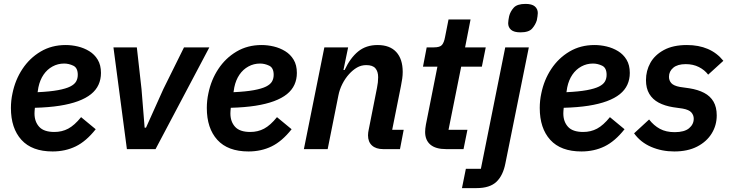

<svg xmlns="http://www.w3.org/2000/svg" viewBox="-20 -765 3756 985"><path d="M250 12Q144 12 90 -47.5Q36 -107 36 -211Q36 -230 38 -249Q40 -268 44 -286Q58 -355 95 -411Q132 -467 188.5 -500.5Q245 -534 317 -534Q348 -534 379.5 -526.5Q411 -519 438 -502.5Q465 -486 481.5 -458.5Q498 -431 498 -391Q498 -358 485.5 -330.5Q473 -303 447 -282Q421 -261 380.5 -246Q340 -231 285.5 -222.5Q231 -214 159 -212Q158 -203 157.5 -195.5Q157 -188 157 -183Q157 -141 181 -114.5Q205 -88 259 -88Q298 -88 330 -105Q362 -122 396 -164L471 -102Q422 -40 368.5 -14Q315 12 250 12ZM309 -439Q277 -439 249.5 -424Q222 -409 203.5 -382Q185 -355 177 -317L173 -292Q237 -295 277.5 -302.5Q318 -310 340 -321Q362 -332 370.5 -347Q379 -362 379 -381Q379 -417 356 -428Q333 -439 309 -439Z M778 0H631L562 -522H682L706 -308L722 -110H729L818 -308L924 -522H1054Z M1255 12Q1149 12 1095 -47.5Q1041 -107 1041 -211Q1041 -230 1043 -249Q1045 -268 1049 -286Q1063 -355 1100 -411Q1137 -467 1193.5 -500.5Q1250 -534 1322 -534Q1353 -534 1384.5 -526.5Q1416 -519 1443 -502.5Q1470 -486 1486.5 -458.5Q1503 -431 1503 -391Q1503 -358 1490.5 -330.5Q1478 -303 1452 -282Q1426 -261 1385.5 -246Q1345 -231 1290.5 -222.5Q1236 -214 1164 -212Q1163 -203 1162.5 -195.5Q1162 -188 1162 -183Q1162 -141 1186 -114.5Q1210 -88 1264 -88Q1303 -88 1335 -105Q1367 -122 1401 -164L1476 -102Q1427 -40 1373.5 -14Q1320 12 1255 12ZM1314 -439Q1282 -439 1254.5 -424Q1227 -409 1208.5 -382Q1190 -355 1182 -317L1178 -292Q1242 -295 1282.5 -302.5Q1323 -310 1345 -321Q1367 -332 1375.5 -347Q1384 -362 1384 -381Q1384 -417 1361 -428Q1338 -439 1314 -439Z M1661 0H1539L1644 -522H1766L1742 -406H1748Q1777 -468 1817.5 -501Q1858 -534 1917 -534Q1980 -534 2013 -498Q2046 -462 2046 -396Q2046 -379 2043.5 -361.5Q2041 -344 2037 -324L1992 -99H2051L2032 0H1946Q1909 0 1888.5 -18.5Q1868 -37 1868 -71Q1868 -79 1869 -85.5Q1870 -92 1871 -97L1914 -314Q1917 -328 1918.5 -342Q1920 -356 1920 -369Q1920 -398 1906 -414.5Q1892 -431 1859 -431Q1833 -431 1811.5 -418.5Q1790 -406 1771 -385Q1751 -363 1736.5 -334.5Q1722 -306 1716 -275Z M2358 0H2269Q2215 0 2188 -23Q2161 -46 2161 -88Q2161 -95 2162 -105.5Q2163 -116 2165 -126L2224 -423H2150L2169 -522H2206Q2237 -522 2247.5 -534.5Q2258 -547 2263 -574L2281 -665H2394L2366 -522H2472L2452 -423H2346L2281 -99H2378Z M2447 101 2572 -522H2693L2573 72Q2561 135 2527 167.5Q2493 200 2425 200H2350L2370 101ZM2650 -599Q2617 -599 2602 -612Q2587 -625 2587 -646Q2587 -653 2588.5 -662.5Q2590 -672 2592 -682Q2598 -706 2615.5 -725.5Q2633 -745 2676 -745Q2709 -745 2724 -732Q2739 -719 2739 -698Q2739 -691 2737.5 -681.5Q2736 -672 2734 -661Q2727 -638 2710 -618.5Q2693 -599 2650 -599Z M2963 12Q2857 12 2803 -47.5Q2749 -107 2749 -211Q2749 -230 2751 -249Q2753 -268 2757 -286Q2771 -355 2808 -411Q2845 -467 2901.5 -500.5Q2958 -534 3030 -534Q3061 -534 3092.5 -526.5Q3124 -519 3151 -502.5Q3178 -486 3194.5 -458.5Q3211 -431 3211 -391Q3211 -358 3198.5 -330.5Q3186 -303 3160 -282Q3134 -261 3093.5 -246Q3053 -231 2998.5 -222.5Q2944 -214 2872 -212Q2871 -203 2870.5 -195.5Q2870 -188 2870 -183Q2870 -141 2894 -114.5Q2918 -88 2972 -88Q3011 -88 3043 -105Q3075 -122 3109 -164L3184 -102Q3135 -40 3081.5 -14Q3028 12 2963 12ZM3022 -439Q2990 -439 2962.5 -424Q2935 -409 2916.5 -382Q2898 -355 2890 -317L2886 -292Q2950 -295 2990.5 -302.5Q3031 -310 3053 -321Q3075 -332 3083.5 -347Q3092 -362 3092 -381Q3092 -417 3069 -428Q3046 -439 3022 -439Z M3439 12Q3375 12 3320.5 -11.5Q3266 -35 3233 -81L3310 -152Q3334 -121 3365.5 -104Q3397 -87 3441 -87Q3491 -87 3515 -107Q3539 -127 3539 -156Q3539 -174 3527 -188Q3515 -202 3482 -208L3433 -215Q3390 -222 3359 -238.5Q3328 -255 3311 -283.5Q3294 -312 3294 -354Q3294 -402 3316.5 -442.5Q3339 -483 3386 -508.5Q3433 -534 3504 -534Q3564 -534 3611 -514Q3658 -494 3691 -453L3613 -382Q3595 -406 3565.5 -421Q3536 -436 3498 -436Q3456 -436 3434 -417.5Q3412 -399 3412 -371Q3412 -352 3424 -338.5Q3436 -325 3468 -319L3517 -312Q3561 -305 3592.5 -288.5Q3624 -272 3640.5 -243.5Q3657 -215 3657 -173Q3657 -122 3631 -80Q3605 -38 3556.5 -13Q3508 12 3439 12Z"/></svg>

Font: IBM Plex Sans SemiBold
Style: Italic
Weight: 600
Italic angle: -11.31°
Designer: Mike Abbink, Paul van der Laan, Pieter van Rosmalen
Foundry: Bold Monday
Version: Version 3.201